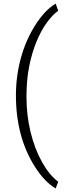

<svg xmlns="http://www.w3.org/2000/svg" viewBox="-20 -817 359 1066"><path d="M68.4 -287.1Q68.4 -393.6 95.7 -493.9Q123 -594.2 175.8 -677.5Q228.5 -760.7 289.1 -796.9L303.2 -757.3Q271 -734.4 239.3 -690.4Q207.5 -646.5 182.6 -585.9Q157.7 -525.4 142.3 -450Q127 -374.5 127 -278.8Q127 -176.8 150.1 -82.5Q173.3 11.7 213.9 83.7Q254.4 155.8 303.2 191.9L289.1 229.5Q227.1 192.4 174.3 109.6Q121.6 26.9 95 -72.5Q68.4 -171.9 68.4 -287.1Z"/></svg>

Font: Roboto Light
Style: Regular
Weight: 300
Designer: Google
Version: Version 2.137; 2017